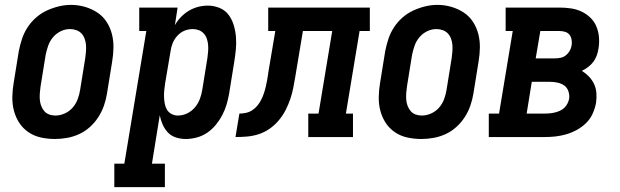

<svg xmlns="http://www.w3.org/2000/svg" viewBox="-20 -561 2540 786"><path d="M205 8Q176 8 148 2Q120 -4 97 -19.5Q74 -35 59 -58Q44 -81 37 -108Q30 -135 30.5 -164Q31 -193 36 -222L57 -352Q62 -377 70 -401.5Q78 -426 92.5 -448.5Q107 -471 127.5 -489Q148 -507 172 -518Q196 -529 221 -535Q246 -541 271 -541Q300 -541 327.5 -533Q355 -525 378 -510Q401 -495 416 -472Q431 -449 438 -422Q445 -395 444.5 -366Q444 -337 439 -308L418 -178Q414 -153 405.5 -128.5Q397 -104 382.5 -81.5Q368 -59 348 -41Q328 -23 304 -12Q280 -1 254.5 3.5Q229 8 205 8ZM207 -88Q226 -88 245 -96.5Q264 -105 277.5 -120.5Q291 -136 298 -155Q305 -174 308 -193L329 -323Q331 -337 332 -350.5Q333 -364 332 -377Q331 -390 326.5 -402.5Q322 -415 313.5 -424Q305 -433 292.5 -437.5Q280 -442 266 -442Q247 -442 228.5 -433Q210 -424 197 -408.5Q184 -393 177.5 -374.5Q171 -356 167 -337L146 -207Q144 -193 143 -179.5Q142 -166 143 -153Q144 -140 148.5 -128Q153 -116 161 -106.5Q169 -97 181 -92.5Q193 -88 207 -88Z M448 205V109H489L579 -434H550V-530H707L696 -458Q706 -476 721 -491.5Q736 -507 754 -517.5Q772 -528 791.5 -533Q811 -538 831 -538Q856 -538 879 -528.5Q902 -519 916 -500Q930 -481 937 -457.5Q944 -434 946 -409Q948 -384 945.5 -358.5Q943 -333 939 -308L918 -178Q914 -155 907.5 -133Q901 -111 890 -90Q879 -69 863.5 -50Q848 -31 828 -17.5Q808 -4 785 2Q762 8 740 8Q719 8 699.5 1.5Q680 -5 667 -19Q654 -33 646 -51Q638 -69 634 -89L602 109H655V205ZM708 -88Q728 -88 746.5 -97Q765 -106 778 -121.5Q791 -137 798 -155.5Q805 -174 808 -193L829 -323Q831 -337 832 -350.5Q833 -364 832 -376.5Q831 -389 827 -401.5Q823 -414 814.5 -423.5Q806 -433 794 -437.5Q782 -442 769 -442Q751 -442 734.5 -435Q718 -428 705.5 -414Q693 -400 686.5 -383.5Q680 -367 678 -350L656 -220Q654 -206 652.5 -192Q651 -178 651.5 -164Q652 -150 654.5 -136.5Q657 -123 663.5 -112Q670 -101 682 -94.5Q694 -88 708 -88Z M944 0 960 -96Q973 -96 987 -99Q1001 -102 1013 -110Q1025 -118 1034 -129Q1043 -140 1049.5 -153Q1056 -166 1060.5 -179.5Q1065 -193 1068 -206Q1071 -219 1073.5 -232.5Q1076 -246 1078 -260V-261Q1078 -261 1078 -261Q1078 -261 1078 -262L1107 -434H1078V-530H1494V-434H1452L1396 -96H1425V0H1242V-96H1284L1340 -434H1220L1189 -248Q1185 -224 1180.5 -201Q1176 -178 1168 -154.5Q1160 -131 1148.5 -109Q1137 -87 1120.5 -67.5Q1104 -48 1083 -33.5Q1062 -19 1038.5 -11.5Q1015 -4 991 -2Q967 0 944 0Z M1705 8Q1676 8 1648 2Q1620 -4 1597 -19.5Q1574 -35 1559 -58Q1544 -81 1537 -108Q1530 -135 1530.5 -164Q1531 -193 1536 -222L1557 -352Q1562 -377 1570 -401.5Q1578 -426 1592.5 -448.5Q1607 -471 1627.5 -489Q1648 -507 1672 -518Q1696 -529 1721 -535Q1746 -541 1771 -541Q1800 -541 1827.5 -533Q1855 -525 1878 -510Q1901 -495 1916 -472Q1931 -449 1938 -422Q1945 -395 1944.5 -366Q1944 -337 1939 -308L1918 -178Q1914 -153 1905.5 -128.5Q1897 -104 1882.5 -81.5Q1868 -59 1848 -41Q1828 -23 1804 -12Q1780 -1 1754.5 3.5Q1729 8 1705 8ZM1707 -88Q1726 -88 1745 -96.5Q1764 -105 1777.5 -120.5Q1791 -136 1798 -155Q1805 -174 1808 -193L1829 -323Q1831 -337 1832 -350.5Q1833 -364 1832 -377Q1831 -390 1826.5 -402.5Q1822 -415 1813.5 -424Q1805 -433 1792.5 -437.5Q1780 -442 1766 -442Q1747 -442 1728.5 -433Q1710 -424 1697 -408.5Q1684 -393 1677.5 -374.5Q1671 -356 1667 -337L1646 -207Q1644 -193 1643 -179.5Q1642 -166 1643 -153Q1644 -140 1648.5 -128Q1653 -116 1661 -106.5Q1669 -97 1681 -92.5Q1693 -88 1707 -88Z M1981 0V-96H2023L2079 -434H2050V-530H2271Q2295 -530 2318 -526.5Q2341 -523 2361 -513.5Q2381 -504 2397 -488.5Q2413 -473 2421.5 -452.5Q2430 -432 2432 -409Q2434 -386 2430 -362Q2428 -348 2423 -334Q2418 -320 2409 -308Q2400 -296 2387.5 -286.5Q2375 -277 2362 -271Q2378 -261 2391 -247.5Q2404 -234 2412 -217Q2420 -200 2421.5 -180Q2423 -160 2420 -140Q2416 -118 2406.5 -96.5Q2397 -75 2380 -58Q2363 -41 2342 -29.5Q2321 -18 2299 -11.5Q2277 -5 2255 -2.5Q2233 0 2211 0ZM2173 -322H2252Q2263 -322 2275 -324.5Q2287 -327 2296.5 -334.5Q2306 -342 2312 -352.5Q2318 -363 2320 -375Q2322 -386 2320 -398Q2318 -410 2311.5 -418.5Q2305 -427 2294 -430.5Q2283 -434 2271 -434H2192ZM2136 -96H2211Q2221 -96 2231 -97Q2241 -98 2251.5 -100.5Q2262 -103 2272 -107.5Q2282 -112 2290 -119.5Q2298 -127 2303 -137Q2308 -147 2310 -157Q2312 -172 2307 -187Q2302 -202 2290.5 -210.5Q2279 -219 2263.5 -222.5Q2248 -226 2233 -226H2157Z"/></svg>

Font: Iosevka Curly Slab Oblique
Style: Bold
Weight: 700
Italic angle: -9°
Monospace: yes
Designer: Belleve Invis
Foundry: Belleve Invis
Version: Version 11.1.0; ttfautohint (v1.8.3)